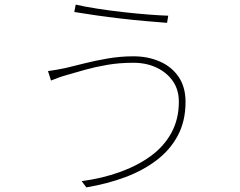

<svg xmlns="http://www.w3.org/2000/svg" viewBox="-20 -779 1040 832"><path d="M755 -338Q755 -390 729 -427.5Q703 -465 658.5 -486Q614 -507 558 -507Q497 -507 445 -498Q393 -489 350 -477Q307 -465 273 -455Q248 -448 232 -442Q216 -436 201 -430L188 -471Q205 -473 223.5 -476.5Q242 -480 263 -484Q297 -492 344 -504Q391 -516 446.5 -525.5Q502 -535 558 -535Q621 -535 672.5 -512.5Q724 -490 754 -446Q784 -402 784 -337Q784 -255 751 -192.5Q718 -130 659 -85Q600 -40 522 -11Q444 18 354 33L334 6Q423 -6 499.5 -33.5Q576 -61 633.5 -103Q691 -145 723 -204Q755 -263 755 -338ZM308 -759Q347 -750 401.5 -741.5Q456 -733 514 -726.5Q572 -720 623.5 -716Q675 -712 709 -711L704 -680Q665 -683 613 -687.5Q561 -692 505 -698.5Q449 -705 396.5 -712.5Q344 -720 302 -727Z"/></svg>

Font: Noto Sans JP
Style: Regular
Weight: 100
Designer: Ryoko NISHIZUKA 西塚涼子 (kana, bopomofo & ideographs); Paul D. Hunt (Latin, Greek & Cyrillic); Sandoll Communications 산돌커뮤니
Foundry: Adobe
Version: Version 2.004;hotconv 1.0.118;makeotfexe 2.5.65603